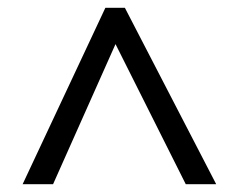

<svg xmlns="http://www.w3.org/2000/svg" viewBox="-20 -739 612 492"><path d="M38 -267 250 -719H300L534 -267H456L276 -626L116 -267Z"/></svg>

Font: Noto Sans Tangsa
Style: Regular
Weight: 400
Designer: David Williams
Foundry: Google LLC
Version: Version 1.504